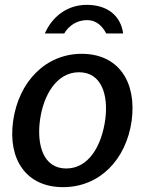

<svg xmlns="http://www.w3.org/2000/svg" viewBox="-20 -762 597 792"><path d="M240 10C391 10 500 -103 523 -263C545 -425 468 -540 317 -540C170 -540 57 -427 34 -262C12 -102 90 10 240 10ZM253 -67C159 -67 131 -163 145 -267C159 -369 213 -464 306 -464C399 -464 428 -370 414 -267C399 -162 347 -67 253 -67ZM245 -624C263 -655 296 -679 339 -679C382 -679 405 -649 418 -624H488C478 -698 422 -742 338 -742C255 -742 194 -691 165 -624Z"/></svg>

Font: Cheyenne Sans Medium
Style: Italic
Weight: 500
Italic angle: -8.13011°
Designer: The Public Sans project authors (U.S. Web Design System), Libre Franklin designed by Pablo Impallari and Rodrigo Fuenzal
Foundry: The Cheyenne Sans Project Authors
Version: Version 2.007